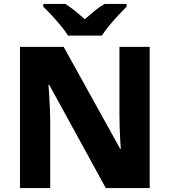

<svg xmlns="http://www.w3.org/2000/svg" viewBox="-20 -951 858 971"><path d="M737 0H515L229 -522H225Q227 -499 229 -467Q231 -435 232.5 -401Q234 -367 234 -338V0H81V-714H302L588 -198H591Q589 -220 587.5 -251Q586 -282 585 -315Q584 -348 584 -374V-714H737ZM324 -771Q310 -794 287.5 -821Q265 -848 241.5 -873.5Q218 -899 199 -917V-931H311Q337 -914 360 -895.5Q383 -877 409 -854Q435 -877 459 -896.5Q483 -916 509 -931H620V-917Q603 -900 579 -874.5Q555 -849 532.5 -821.5Q510 -794 495 -771Z"/></svg>

Font: Noto Sans Canadian Aboriginal ExtraBold
Style: Regular
Weight: 800
Designer: Monotype Design Team, Typotheque's Kevin King
Foundry: Monotype Imaging Inc.
Version: Version 2.004; ttfautohint (v1.8.4.7-5d5b)